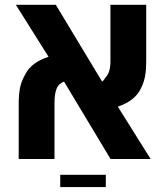

<svg xmlns="http://www.w3.org/2000/svg" viewBox="-20 -651 689 786"><path d="M56.6 0V-226.6Q56.6 -262.7 61.8 -290.3Q66.9 -317.9 83.5 -346.7Q108.4 -396 178.7 -418.5L44.9 -631.3H208.5L398.4 -316.4Q406.2 -323.7 411.1 -333Q432.1 -352.5 432.1 -400.4V-631.3H578.6V-401.4Q578.6 -366.7 574.2 -341.1Q569.8 -315.4 557.1 -289.6Q533.2 -238.3 462.4 -214.4L596.7 0H432.6L242.2 -316.9Q233.9 -314.5 224.6 -306.6Q215.3 -298.8 210 -283.2Q203.1 -263.2 203.1 -227.5V0ZM226.6 114.7V64.5H413.1V114.7Z"/></svg>

Font: Open Sans
Style: Bold
Weight: 700
Designer: Monotype Design Team
Foundry: Monotype Imaging Inc.
Version: Version 3.000; ttfautohint (v1.8.4)